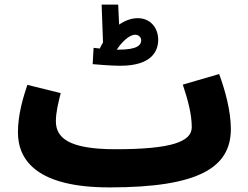

<svg xmlns="http://www.w3.org/2000/svg" viewBox="-20 -794 1077 835"><path d="M503 -508C642 -508 668 -574 668 -621C668 -674 633 -715 579 -715C552 -715 524 -705 498 -687L494 -774H422L428 -609C423 -601 418 -592 414 -583C404 -584 395 -585 387 -586L383 -515C404 -513 466 -508 503 -508ZM568 -643C584 -643 594 -631 594 -619C594 -599 579 -578 496 -578C493 -578 491 -578 488 -578C507 -608 541 -643 568 -643ZM456 21C844 21 984 -65 984 -233C984 -311 959 -402 933 -472L775 -426C797 -360 814 -297 814 -241C814 -178 727 -145 482 -145C278 -145 223 -195 223 -267C223 -306 234 -349 244 -389L99 -425C82 -374 58 -298 58 -219C58 -96 142 21 456 21Z"/></svg>

Font: Noto Sans Arabic UI SmCn Bk
Style: Regular
Weight: 900
Width: 4
Designer: Monotype Design Team, Nadine Chahine and Nizar Qandah
Foundry: Monotype Imaging Inc.
Version: Version 2.010